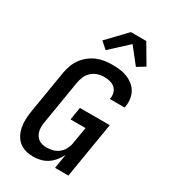

<svg xmlns="http://www.w3.org/2000/svg" viewBox="-234 -1090 1068 1209"><g transform="rotate(30 300.0 -485.5)"><path d="M209 8Q180 8 153 0.5Q126 -7 105.5 -24Q85 -41 72.5 -65.5Q60 -90 55 -117.5Q50 -145 51 -174Q52 -203 57 -232L109 -547Q114 -574 124 -601Q134 -628 151.5 -652Q169 -676 193 -694.5Q217 -713 243.5 -724Q270 -735 298.5 -739Q327 -743 354 -743Q382 -743 409.5 -739.5Q437 -736 461 -726.5Q485 -717 505.5 -701Q526 -685 539 -662.5Q552 -640 556 -612.5Q560 -585 555 -557L553 -548H446L447 -553Q451 -575 445 -595Q439 -615 424 -628Q409 -641 388 -646Q367 -651 346 -651Q322 -651 298.5 -643Q275 -635 256.5 -618Q238 -601 228.5 -578Q219 -555 215 -532L163 -217Q160 -201 159.5 -184.5Q159 -168 162 -152.5Q165 -137 173 -123.5Q181 -110 193 -101Q205 -92 220.5 -88Q236 -84 253 -84Q275 -84 297 -89.5Q319 -95 338 -109.5Q357 -124 368.5 -145Q380 -166 384 -188L405 -313H296L311 -405H528L461 0H364L381 -104Q369 -80 351.5 -58Q334 -36 311 -20.5Q288 -5 261 1.5Q234 8 209 8ZM269 -801 221 -844 350 -979H462L544 -840L487 -805L397 -919Z"/></g></svg>

Font: Iosevka Aile Semibold Oblique
Style: Regular
Weight: 600
Italic angle: -9°
Designer: Belleve Invis
Foundry: Belleve Invis
Version: Version 31.1.0; ttfautohint (v1.8.4)